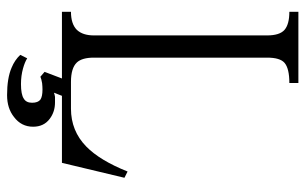

<svg xmlns="http://www.w3.org/2000/svg" viewBox="-180 -538 859 540"><g transform="rotate(90 250.0 -268.5)"><path d="M13.7 -12.7H201.2L182.6 36.1L196.3 47.9Q203.1 44.9 214.8 43Q224.6 42 232.4 42Q252 42 260.7 47.9Q269.5 54.7 269.5 71.3Q269.5 87.9 257.8 94.7Q246.1 102.5 216.8 102.5Q193.4 102.5 172.9 96.7Q155.3 91.8 144.5 85L134.8 104.5Q149.4 120.1 170.9 128.9Q200.2 141.6 248 141.6Q285.2 141.6 309.6 122.1Q336.9 101.6 336.9 68.4Q336.9 38.1 314.5 21.5Q294.9 6.8 268.6 6.8Q260.7 6.8 252.9 6.8Q246.1 7.8 241.2 9.8L250 -12.7H438.5L480.5 -188.5L462.9 -197.3Q431.6 -119.1 392.6 -81.1Q348.6 -38.1 286.1 -38.1H210.9Q171.9 -38.1 156.2 -54.7Q142.6 -69.3 142.6 -102.5V-589.8Q142.6 -626 157.2 -638.7Q172.9 -652.3 213.9 -652.3V-677.7H13.7V-652.3Q48.8 -652.3 64.5 -638.7Q80.1 -625 80.1 -589.8V-102.5Q80.1 -71.3 64.5 -54.7Q47.9 -38.1 13.7 -38.1Z"/></g></svg>

Font: BatangChe
Style: Regular
Weight: 400
Monospace: yes
Version: Version 2.21